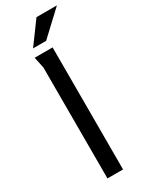

<svg xmlns="http://www.w3.org/2000/svg" viewBox="-233 -949 774 992"><g transform="rotate(-30 154.0 -452.5)"><path d="M73 -728H180V0H87V-662Q87 -663 83.5 -678Q80 -693 77 -709Q74 -725 73 -728ZM186 -905H308L168 -774H90Z"/></g></svg>

Font: Rosario Light Light
Style: Regular
Weight: 300
Version: Version 1.101; ttfautohint (v1.8.1.43-b0c9)